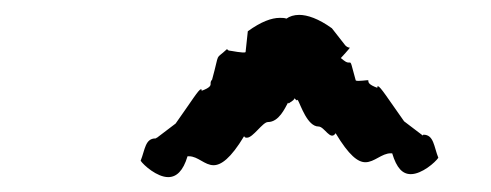

<svg xmlns="http://www.w3.org/2000/svg" viewBox="-20 -748 660 258"><path d="M569 -536C563 -551 563 -567 549 -567C548 -567 549 -566 548 -566L523 -585C501 -616 491 -632 488 -632C487 -632 487 -632 487 -630C476 -634 475 -637 475 -639V-640C475 -641 460 -638 458 -640C452 -662 452 -664 450 -664H448C446 -664 444 -665 438 -670C438 -670 451 -684 450 -684C448 -684 446 -685 444 -687L426 -710C408 -723 393 -728 382 -728C375 -728 369 -726 365 -723C362 -724 359 -724 356 -724C345 -724 331 -719 313 -706L310 -678C308 -676 290 -680 288 -680C287 -680 286 -681 285 -682C268 -666 276 -681 265 -641C263 -639 263 -637 263 -636V-635C263 -633 262 -630 251 -626C251 -628 251 -628 250 -628C247 -628 238 -613 216 -582L191 -563C190 -563 190 -562 189 -562C175 -562 175 -547 169 -532C173 -526 191 -510 206 -510C217 -510 226 -518 232 -538H234C246 -538 255 -526 267 -526C277 -526 290 -535 308 -565C309 -563 310 -563 312 -563C320 -563 333 -584 340 -584C355 -584 363 -603 367 -610L368 -609C370 -611 374 -612 376 -616C377 -614 378 -614 379 -613L380 -614C384 -607 393 -578 408 -578C416 -578 424 -558 431 -569C449 -539 461 -530 471 -530C483 -530 493 -542 505 -542H507C513 -522 521 -514 532 -514C547 -514 565 -530 569 -536Z"/></svg>

Font: GNUTypewriter
Style: Standard
Weight: 400
Version: Version 001.000